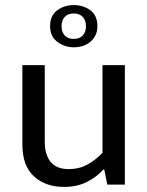

<svg xmlns="http://www.w3.org/2000/svg" viewBox="-20 -726 579 755"><path d="M383 -470H471V0H402L390 -59H386Q360 -30 321.5 -10.5Q283 9 232 9Q159 9 113.5 -32.5Q68 -74 68 -158V-470H156V-169Q156 -139 163.5 -118Q171 -97 183.5 -84.5Q196 -72 213 -66.5Q230 -61 250 -61Q290 -61 322 -78Q354 -95 383 -125ZM177 -623Q177 -665 205 -685.5Q233 -706 270 -706Q308 -706 335.5 -685.5Q363 -665 363 -623Q363 -602 355 -586.5Q347 -571 334 -560.5Q321 -550 304.5 -545Q288 -540 270 -540Q234 -540 205.5 -561.5Q177 -583 177 -623ZM222 -623Q222 -600 234.5 -586.5Q247 -573 270 -573Q293 -573 305.5 -586.5Q318 -600 318 -623Q318 -646 305.5 -659.5Q293 -673 270 -673Q247 -673 234.5 -659.5Q222 -646 222 -623Z"/></svg>

Font: Mukta Vaani
Style: Regular
Weight: 400
Designer: Noopur Datye, Girish Dalvi, Yashodeep Gholap, Pallavi Karambelkar
Foundry: Ek Type
Version: Version 2.538;PS 1.000;hotconv 16.6.51;makeotf.lib2.5.65220;